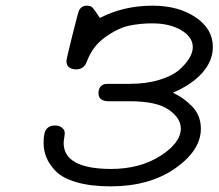

<svg xmlns="http://www.w3.org/2000/svg" viewBox="-20 -642 766 673"><path d="M132.8 -141.1Q132.8 -178.2 143.3 -190.2Q153.8 -202.1 171.9 -202.1H172.9Q187 -202.1 195.6 -195.6Q204.1 -189 205.6 -183.6Q207 -178.2 207 -173.8Q207 -170.9 205.1 -158.9Q203.1 -147 203.1 -140.1Q204.1 -50.3 369.1 -49.8Q470.2 -49.8 542 -95.5Q613.8 -141.1 613.8 -191.9Q613.8 -228 571.3 -257.6Q528.8 -287.1 435.1 -287.1H361.8Q324.7 -287.1 325.2 -315.9Q325.2 -339.8 346.2 -347.2Q350.1 -348.1 371.1 -348.1H435.1Q493.2 -348.1 538.6 -362.1Q584 -376 607.9 -397Q631.8 -418 643.8 -438.5Q655.8 -459 655.8 -476.1Q655.8 -512.2 615.5 -536.1Q575.2 -560.1 513.2 -560.1Q471.2 -560.1 432.6 -552Q394 -543.9 349.1 -512Q304.2 -480 284.2 -425.8Q274.4 -398.9 247.1 -398.9H246.1Q212.9 -399.9 212.9 -428.2Q212.9 -435.1 233.4 -517.1Q253.9 -599.1 256.8 -605Q265.6 -622.1 284.2 -622.1Q298.3 -622.1 305.2 -614.5Q312 -606.9 330.1 -579.1Q413.1 -622.1 515.1 -622.1Q605 -622.1 665.5 -581.5Q726.1 -541 726.1 -477.1Q726.1 -429.2 689.9 -387.7Q653.8 -346.2 585.9 -316.9Q624 -299.8 654.1 -268.3Q684.1 -236.8 684.1 -190.9Q684.1 -114.7 594 -51.8Q503.9 11.2 367.2 11.2Q297.4 11.2 247.8 -3.4Q198.2 -18.1 175 -42.5Q151.9 -66.9 142.3 -91.1Q132.8 -115.2 132.8 -141.1Z"/></svg>

Font: CMU Typewriter Text Variable Width
Style: Italic
Weight: 500
Italic angle: -14.04°
Version: Version 0.7.0